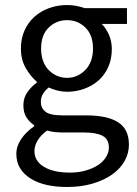

<svg xmlns="http://www.w3.org/2000/svg" viewBox="-20 -518 544 762"><path d="M116.7 82Q116.7 121.1 154.3 144Q191.9 167 257.8 167Q293 167 321.5 158.4Q350.1 149.9 370.1 136.5Q390.1 123 401.1 105Q412.1 86.9 412.1 67.9Q412.1 34.2 387 21Q361.8 7.8 314 7.8H230Q215.8 7.8 199.5 6.3Q183.1 4.9 167 0Q141.1 19 128.9 40Q116.7 61 116.7 82ZM44.9 92.8Q44.9 62 64 33.9Q83 5.9 115.7 -17.1V-21Q98.1 -32.2 85.4 -51.5Q72.8 -70.8 72.8 -100.1Q72.8 -130.9 89.8 -153.8Q106.9 -176.8 126 -189.9V-193.8Q102.1 -213.9 82.5 -247.3Q63 -280.8 63 -325.2Q63 -365.2 77.4 -397.2Q91.8 -429.2 116.9 -451.7Q142.1 -474.1 175.5 -486.1Q209 -498 246.1 -498Q266.1 -498 283.4 -494.6Q300.8 -491.2 314.9 -485.8H483.9V-422.9H383.8Q400.9 -405.8 412.4 -379.9Q423.8 -354 423.8 -323.2Q423.8 -284.2 409.9 -252.7Q396 -221.2 372.1 -199.7Q348.1 -178.2 315.4 -166Q282.7 -153.8 246.1 -153.8Q228 -153.8 209 -158.4Q189.9 -163.1 172.9 -170.9Q160.2 -160.2 151.1 -146.5Q142.1 -132.8 142.1 -112.8Q142.1 -89.8 159.9 -75Q177.7 -60.1 228 -60.1H321.8Q406.7 -60.1 449.2 -32.5Q491.7 -4.9 491.7 56.2Q491.7 89.8 474.9 120.4Q458 150.9 426 173.8Q394 196.8 348.4 210.4Q302.7 224.1 246.1 224.1Q200.7 224.1 163.8 215.6Q127 207 100.3 189.9Q73.7 172.9 59.3 148.9Q44.9 125 44.9 92.8ZM246.1 -209Q267.1 -209 285.4 -217Q303.7 -225.1 318.4 -240Q333 -254.9 341.1 -276.4Q349.1 -297.9 349.1 -325.2Q349.1 -378.9 319.1 -408.4Q289.1 -438 246.1 -438Q203.1 -438 173.1 -408.4Q143.1 -378.9 143.1 -325.2Q143.1 -297.9 150.9 -276.4Q158.7 -254.9 173.3 -240Q188 -225.1 206.5 -217Q225.1 -209 246.1 -209Z"/></svg>

Font: Pyidaungsu Numbers
Style: Regular
Weight: 400
Designer: Sun Tun
Foundry: MCF
Version: Version 2.053; ttfautohint (v1.8.2)